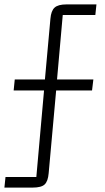

<svg xmlns="http://www.w3.org/2000/svg" viewBox="-22 -718 479 872"><path d="M-2 134 3 86H143L178 -307H40L45 -357H182L207 -633Q210 -669 226 -683.5Q242 -698 280 -698H416L411 -650H263L237 -357H402L396 -307H233L199 69Q196 105 181 119.5Q166 134 126 134Z"/></svg>

Font: IBM Plex Sans Condensed Light
Style: Regular
Weight: 300
Width: 3
Designer: Mike Abbink, Paul van der Laan, Pieter van Rosmalen
Foundry: Bold Monday
Version: Version 3.201